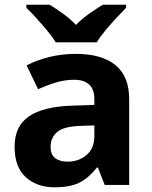

<svg xmlns="http://www.w3.org/2000/svg" viewBox="-20 -786 644 816"><path d="M302 -557Q412 -557 470.5 -509.5Q529 -462 529 -364V0H425L396 -74H392Q357 -30 318 -10Q279 10 211 10Q138 10 90 -32.5Q42 -75 42 -163Q42 -250 103 -291.5Q164 -333 286 -337L381 -340V-364Q381 -407 358.5 -427Q336 -447 296 -447Q256 -447 218 -435.5Q180 -424 142 -407L93 -508Q137 -531 190.5 -544Q244 -557 302 -557ZM381 -253 323 -251Q251 -249 223 -225Q195 -201 195 -162Q195 -128 215 -113.5Q235 -99 267 -99Q315 -99 348 -127.5Q381 -156 381 -208ZM217 -606Q203 -629 180.5 -656Q158 -683 134.5 -709Q111 -735 92 -753V-766H191Q217 -750 247 -728.5Q277 -707 303 -680Q329 -707 360 -728.5Q391 -750 417 -766H516V-753Q498 -735 474 -709Q450 -683 427.5 -656Q405 -629 391 -606Z"/></svg>

Font: Noto IKEA Simplified Chinese
Style: Bold
Weight: 700
Designer: Monotype Design Team
Foundry: Monotype Imaging Inc.
Version: Version 1.100